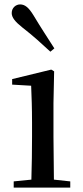

<svg xmlns="http://www.w3.org/2000/svg" viewBox="-20 -849 377 869"><path d="M226 -630C197 -676 166 -722 132 -779C110 -815 93 -829 71 -829C52 -829 33 -814 33 -790C33 -770 48 -751 82 -724C130 -687 169 -651 208 -615ZM121 0H298V-28L224 -36L222 -230V-382L225 -526L212 -534L35 -491V-466L121 -461C123 -411 125 -362 125 -294V-230C125 -176 124 -92 122 -36L42 -28V0Z"/></svg>

Font: Noto Serif TC Medium
Style: Regular
Weight: 500
Designer: Ryoko NISHIZUKA 西塚涼子 (kana & ideographs); Frank Grießhammer (Latin, Greek & Cyrillic); Wenlong ZHANG 张文龙 (bopomofo); San
Foundry: Adobe
Version: Version 2.001;hotconv 1.1.0;makeotfexe 2.6.0